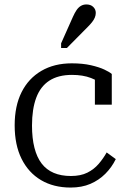

<svg xmlns="http://www.w3.org/2000/svg" viewBox="-20 -832 578 864"><path d="M299 -40Q343 -40 373 -55Q403 -70 424 -94.5Q445 -119 460 -146L501 -116Q483 -79 454 -50Q425 -21 386.5 -4.5Q348 12 298 12Q221 12 164.5 -21.5Q108 -55 77 -117.5Q46 -180 46 -268Q46 -355 77 -417Q108 -479 166 -513Q224 -547 303 -547Q352 -547 389 -538.5Q426 -530 449.5 -519Q473 -508 483 -499V-361H407V-485Q417 -484 425 -480Q433 -476 438 -470.5Q443 -465 445 -458.5Q447 -452 445 -446Q426 -467 389.5 -481Q353 -495 304 -495Q242 -495 202 -469Q162 -443 143 -392Q124 -341 124 -267Q124 -210 135 -167Q146 -124 167.5 -96Q189 -68 222 -54Q255 -40 299 -40ZM308 -756Q316 -774 324.5 -786.5Q333 -799 344 -805.5Q355 -812 369 -812Q388 -812 399.5 -801Q411 -790 411 -774Q411 -763 406.5 -752.5Q402 -742 394 -732Q386 -722 376 -712L281 -616H255V-637Z"/></svg>

Font: Roboto Serif SemiCondensed Light
Style: Regular
Weight: 300
Width: 4
Designer: Greg Gazdowicz
Foundry: Commercial Type
Version: Version 1.007